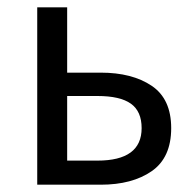

<svg xmlns="http://www.w3.org/2000/svg" viewBox="-20 -506 531 526"><path d="M82 0V-486H164V-307H256Q342 -307 395.5 -271Q449 -235 449 -155Q449 -74 395.5 -37Q342 0 256 0ZM164 -66H247Q368 -66 368 -155Q368 -201 338.5 -222Q309 -243 247 -243H164Z"/></svg>

Font: .
Style: 
Weight: 400
Designer: Paul D. Hunt, Dalton Maag
Foundry: Dalton Maag Ltd
Version: Version 1.200